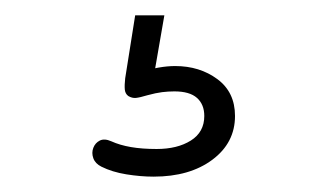

<svg xmlns="http://www.w3.org/2000/svg" viewBox="-20 -40 426 250"><path d="M180 190Q163 190 144.5 187Q126 184 112 177Q104 173 101.5 166Q99 159 101.5 152.5Q104 146 110 143Q116 140 125 144Q136 149 150.5 151.5Q165 154 184 154Q211 154 228.5 143Q246 132 246 111Q246 96 236.5 87.5Q227 79 207 79Q199 79 191 80Q183 81 172 84Q162 87 157 87.5Q152 88 147 85Q143 82 142.5 76.5Q142 71 143 62L156 -20H194L181 55L163 53Q175 50 186.5 48Q198 46 208 46Q240 46 263 63Q286 80 286 111Q286 146 256.5 168Q227 190 180 190Z"/></svg>

Font: Nunito ExtraLight
Style: Regular
Weight: 200
Designer: Vernon Adams
Foundry: Vernon Adams
Version: Version 3.602;April 4, 2023;FontCreator 14.0.0.2856 64-bit